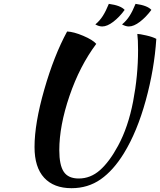

<svg xmlns="http://www.w3.org/2000/svg" viewBox="-20 -903 840 1007"><path d="M484.9 -672.9Q397.9 -556.6 344.5 -399.9Q291 -243.2 291 -115.2Q291 -37.1 314.5 -2Q337.9 33.2 393.1 33.2Q454.6 33.2 504.2 -10.5Q553.7 -54.2 599.1 -138.2Q652.3 -236.3 678.2 -371.1Q704.1 -505.9 704.1 -639.2Q704.1 -696.8 700.2 -725.1Q711.4 -725.1 746.3 -717.3Q781.2 -709.5 799.8 -699.2Q789.6 -540.5 744.4 -376.2Q699.2 -211.9 629.9 -99.1Q574.7 -9.3 508.1 37.4Q441.4 84 355 84Q262.2 84 211.7 29.3Q161.1 -25.4 161.1 -131.8Q161.1 -255.4 212.2 -433.3Q263.2 -611.3 332 -737.8Q366.7 -736.3 416.7 -715.1Q466.8 -693.8 484.9 -672.9ZM550.8 -882.8Q612.8 -874.5 633.8 -851.1Q606 -813 574 -788.6Q542 -764.2 516.1 -764.2Q499 -764.2 480 -774.9Q503.4 -794.4 519.5 -819.8Q535.6 -845.2 550.8 -882.8ZM690.9 -882.8Q752.9 -874.5 773.9 -851.1Q746.1 -813.5 713.9 -788.8Q681.6 -764.2 655.8 -764.2Q639.2 -764.2 620.1 -774.9Q643.6 -794.4 659.7 -819.8Q675.8 -845.2 690.9 -882.8Z"/></svg>

Font: Kaushan Script
Style: Regular
Weight: 400
Designer: Pablo Impallari
Foundry: Pablo Impallari
Version: Version 1.002